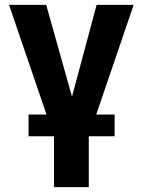

<svg xmlns="http://www.w3.org/2000/svg" viewBox="-20 -566 587 790"><path d="M17.2 -545.9H170.1L276.2 -168.4L377.5 -545.9H529.9L345.3 -4.7V204.1H202.1V-4.7ZM97.5 -5.3V-94.7H451.6V-5.3Z"/></svg>

Font: Inter V
Style: 
Weight: 400
Designer: Rasmus Andersson
Foundry: rsms
Version: Version 4.000;git-a3f224843